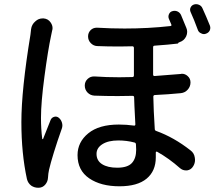

<svg xmlns="http://www.w3.org/2000/svg" viewBox="-20 -840 1040 908"><path d="M127 -702.1Q129.9 -724.6 147.5 -739.3Q162.1 -752.9 181.6 -752.9Q184.6 -752.9 186.5 -752.9Q208 -751 219.7 -733.4Q228.5 -720.7 228.5 -707Q228.5 -701.2 226.6 -695.3Q223.6 -680.7 221.7 -671.9Q207 -603.5 190.4 -479.5Q173.8 -355.5 173.8 -282.2Q173.8 -230.5 179.7 -183.6Q180.7 -181.6 181.6 -181.6Q182.6 -181.6 183.6 -182.6Q197.3 -218.8 219.7 -273.4Q224.6 -284.2 236.3 -287.6Q248 -291 257.8 -283.2Q268.6 -274.4 272.9 -260.3Q277.3 -246.1 272.5 -232.4Q251 -171.9 234.9 -119.6Q218.8 -67.4 211.9 -37.1Q208 -19.5 207 0Q206.1 18.6 194.3 32.7Q182.6 46.9 164.1 47.9Q162.1 47.9 160.2 47.9Q142.6 47.9 127.9 38.1Q112.3 26.4 107.4 6.8Q81.1 -114.3 81.1 -262.7Q81.1 -415 124 -675.8Q126 -692.4 127 -702.1ZM624 -131.8Q624 -147.5 623 -156.2Q623 -164.1 616.2 -166Q579.1 -175.8 540 -175.8Q492.2 -175.8 464.4 -158.2Q436.5 -140.6 436.5 -112.3Q436.5 -80.1 462.9 -63.5Q489.3 -46.9 534.2 -46.9Q583 -46.9 603.5 -68.8Q624 -90.8 624 -131.8ZM835 -490.2Q837.9 -491.2 839.8 -491.2Q855.5 -491.2 867.2 -480.5Q880.9 -468.8 880.9 -450.2Q880.9 -430.7 867.7 -416Q854.5 -401.4 835 -399.4Q776.4 -393.6 711.9 -390.6Q705.1 -389.6 705.1 -382.8Q706.1 -321.3 711.9 -230.5Q711.9 -222.7 718.8 -220.7Q802.7 -190.4 880.9 -128.9Q898.4 -116.2 901.4 -93.8Q902.3 -88.9 902.3 -84Q902.3 -67.4 893.6 -53.7Q883.8 -37.1 865.2 -34.2Q861.3 -34.2 858.4 -34.2Q843.8 -34.2 831.1 -44.9Q779.3 -90.8 723.6 -122.1Q721.7 -124 719.2 -122.6Q716.8 -121.1 716.8 -119.1V-95.7Q716.8 -31.2 673.3 4.9Q629.9 41 544.9 41Q457 41 401.9 3.4Q346.7 -34.2 346.7 -106.4Q346.7 -168 397.5 -209.5Q448.2 -251 542 -251Q578.1 -251 613.3 -246.1Q620.1 -245.1 620.1 -252Q614.3 -361.3 614.3 -379.9Q614.3 -386.7 606.4 -386.7Q572.3 -385.7 537.1 -385.7Q482.4 -385.7 426.8 -387.7Q407.2 -388.7 394 -402.3Q380.9 -416 380.9 -435.5Q380.9 -454.1 394.5 -466.8Q407.2 -478.5 423.8 -478.5Q424.8 -478.5 426.8 -478.5Q483.4 -474.6 543.9 -474.6Q574.2 -474.6 605.5 -475.6Q613.3 -475.6 613.3 -483.4V-613.3Q613.3 -621.1 605.5 -621.1Q574.2 -620.1 544.9 -620.1Q488.3 -620.1 439.5 -622.1Q421.9 -623 409.2 -636.2Q396.5 -649.4 396.5 -668Q396.5 -685.5 409.2 -698.2Q420.9 -709 437.5 -709Q438.5 -709 439.5 -709Q505.9 -705.1 569.3 -705.1Q681.6 -705.1 786.1 -716.8Q793 -717.8 790 -724.6Q784.2 -738.3 778.3 -752Q774.4 -762.7 779.3 -773.4Q784.2 -784.2 794.9 -787.1Q807.6 -791 818.8 -786.1Q830.1 -781.2 835.9 -769.5Q848.6 -740.2 861.3 -708Q865.2 -699.2 865.2 -689.5Q865.2 -678.7 860.4 -668Q850.6 -647.5 829.1 -640.6L823.2 -637.7Q823.2 -633.8 819.3 -633.8Q780.3 -628.9 710.9 -624Q704.1 -624 704.1 -616.2V-487.3Q704.1 -480.5 710.9 -480.5Q780.3 -485.4 835 -490.2ZM881.8 -782.2Q878.9 -788.1 878.9 -793.9Q878.9 -798.8 880.9 -803.7Q885.7 -814.5 896.5 -818.4Q902.3 -820.3 907.2 -820.3Q914.1 -820.3 920.9 -817.4Q932.6 -812.5 937.5 -800.8Q955.1 -762.7 972.7 -718.8Q974.6 -712.9 974.6 -708Q974.6 -702.1 971.7 -695.3Q965.8 -684.6 954.1 -680.7Q949.2 -678.7 944.3 -678.7Q937.5 -678.7 930.7 -682.6Q918.9 -687.5 915 -700.2Q897.5 -748 881.8 -782.2Z"/></svg>

Font: Gen Jyuu Gothic Medium
Style: Regular
Weight: 500
Designer: [Source Han Sans]
Ryoko NISHIZUKA  (kana & ideographs); Paul D. Hunt (Latin, Greek & Cyrillic); Wenlong ZHANG  (bopomofo
Version: Version 1.002.20150607